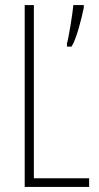

<svg xmlns="http://www.w3.org/2000/svg" viewBox="-20 -734 388 754"><path d="M77 0H330V-34H113V-714H77ZM309 -704V-714H268C266 -686 249 -581 243 -564V-551H261C281 -582 302 -668 309 -704Z"/></svg>

Font: Noto Sans Bengali ExtraCondensed ExtraLight
Style: Regular
Weight: 200
Width: 2
Designer: Joana Ranito - Universal Thirst; Jelle Bosma - Monotype Design Team
Foundry: Universal Thirst ehf.
Version: Version 3.000